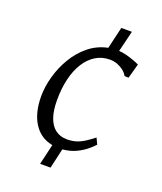

<svg xmlns="http://www.w3.org/2000/svg" viewBox="-146 -776 834 988"><g transform="rotate(20 271.0 -282.0)"><path d="M192.5 118 218.5 6Q152 -6.5 115.5 -63Q79 -119.5 78.5 -210.5Q78.5 -262.5 94 -319Q109.5 -375.5 139.8 -426.8Q170 -478 214.8 -514.5Q259.5 -551 318 -563L346 -682H404L376 -567Q393 -566.5 414.8 -561Q436.5 -555.5 457.2 -548Q478 -540.5 490.5 -534L468.5 -454L446.5 -455Q438 -470.5 422.8 -482.5Q407.5 -494.5 388.2 -501.8Q369 -509 347.5 -509Q305 -509 270.8 -488.2Q236.5 -467.5 212 -429Q187.5 -390.5 174.8 -337.8Q162 -285 162 -221Q162 -163 175.8 -124.5Q189.5 -86 215.5 -66.8Q241.5 -47.5 278 -47.5Q307.5 -47.5 330.8 -55.2Q354 -63 375 -76.8Q396 -90.5 419 -108.5L435 -75Q423.5 -62 401.8 -43.8Q380 -25.5 348.2 -10.2Q316.5 5 274.5 9L249.5 118Z"/></g></svg>

Font: Merriweather 7pt Light
Style: Italic
Weight: 300
Italic angle: -7.8°
Designer: Eben Sorkin
Foundry: Eben Sorkin
Version: Version 2.200;gftools[0.9.31]